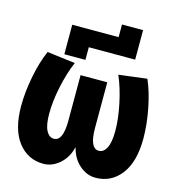

<svg xmlns="http://www.w3.org/2000/svg" viewBox="-146 -1182 1229 1320"><g transform="rotate(15 468.0 -522.5)"><path d="M558 -965V-1055H708V-845H378V-755H228V-965ZM467 -155Q449 -81 397 -35.5Q345 10 283 10Q171 10 102 -79.5Q33 -169 33 -335Q33 -435 55 -547Q77 -659 113 -740L313 -715Q277 -631 255 -526Q233 -421 233 -335Q233 -254 253.5 -214.5Q274 -175 308 -175Q373 -175 373 -320V-645H563V-320Q563 -175 628 -175Q662 -175 682.5 -214.5Q703 -254 703 -335Q703 -421 681 -526Q659 -631 623 -715L823 -740Q859 -659 881 -547Q903 -435 903 -335Q903 -169 834 -79.5Q765 10 653 10Q591 10 539 -35.5Q487 -81 469 -155Z"/></g></svg>

Font: Mplus 1p Black
Style: Regular
Weight: 900
Version: Version 1.061